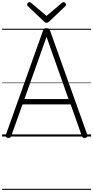

<svg xmlns="http://www.w3.org/2000/svg" viewBox="-20 -1279 873 1799"><path d="M54 13Q39 10 35 3Q31 -4 35 -16L383 -992Q387 -1005 394.5 -1010Q402 -1015 416 -1015Q431 -1015 438 -1010Q445 -1005 449 -992L798 -16Q802 -4 797.5 3Q793 10 778 13Q764 15 757.5 10.5Q751 6 745 -10L642 -301H191L87 -10Q82 5 75.5 10Q69 15 54 13ZM209 -351H622L416 -934ZM576 -1259Q584 -1259 591.5 -1251.5Q599 -1244 599 -1235Q599 -1232 598 -1229Q597 -1226 593 -1222L442 -1078Q436 -1073 431 -1069.5Q426 -1066 416 -1066Q407 -1066 402 -1069.5Q397 -1073 392 -1078L239 -1223Q236 -1227 235 -1230Q234 -1233 234 -1235Q234 -1244 241.5 -1251.5Q249 -1259 256 -1259Q261 -1259 265 -1256.5Q269 -1254 273 -1251L416 -1130L559 -1251Q564 -1254 567.5 -1256.5Q571 -1259 576 -1259ZM0 490H833V500H0ZM0 -20H833V0H0ZM0 -505H833V-500H0ZM0 -1010H833V-1000H0Z"/></svg>

Font: Playwrite NG Modern Guides
Style: Regular
Weight: 400
Designer: Veronika Burian, José Scaglione
Foundry: TypeTogether
Version: Version 1.003